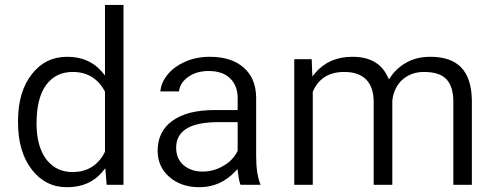

<svg xmlns="http://www.w3.org/2000/svg" viewBox="-20 -763 2024 785"><path d="M53.7 -268.6Q53.7 -387.7 109.9 -459.5Q165 -530.8 254.9 -530.8Q344.2 -530.8 396.5 -469.7L409.2 -454.6V-474.6V-742.7H484.9V-7.3H416L412.1 -57.1L410.6 -75.2L398.9 -61Q346.7 2.4 253.9 2.4Q165.5 2.4 109.9 -69.8Q53.7 -143.1 53.7 -261.7ZM129.4 -258.3Q129.4 -166 168 -113.3Q181.2 -95.7 197.5 -83.7Q213.9 -71.8 233.6 -65.7Q253.4 -59.6 276.4 -59.6Q366.7 -59.6 408.2 -140.6L409.2 -142.1V-144V-386.7V-388.7L408.2 -390.1Q365.7 -468.8 277.3 -468.8Q207 -468.8 168 -414.6Q129.4 -361.3 129.4 -258.3Z M963.4 -7.3Q957 -22.9 953.1 -56.6L951.2 -71.8L940.4 -60.5Q879.9 2.4 795.4 2.4Q720.2 2.4 671.9 -40Q624.5 -82 624.5 -146.5Q624.5 -225.1 684.1 -268.6Q745.1 -313 856.4 -313H944.3H951.7V-320.3V-361.8Q951.7 -412.1 921.1 -442.4Q890.6 -472.7 832.5 -472.7Q781.7 -472.7 747.1 -446.8Q731.4 -435.1 722.4 -420.4Q713.4 -405.8 711.9 -389.2H635.7Q638.2 -422.4 661.6 -453.6Q689 -489.3 735.4 -509.8Q758.3 -520.5 783.9 -525.6Q809.6 -530.8 837.9 -530.8Q926.3 -530.8 976.1 -486.8Q1001 -465.3 1013.7 -435.3Q1026.4 -405.3 1027.3 -366.7V-123.5Q1027.3 -51.3 1045.4 -7.3ZM808.6 -61.5Q853 -61.5 892.6 -84.5Q932.6 -107.4 950.7 -144.5L951.7 -146.5V-147.9V-256.3V-263.7H944.3H873.5Q700.2 -263.7 700.2 -159.2Q700.2 -113.3 731 -87.4Q761.7 -61.5 808.6 -61.5Z M1254.4 -521 1256.3 -469.2 1257.3 -450.7 1269 -464.8Q1325.2 -530.8 1420.4 -530.8Q1474.1 -530.8 1509.8 -510.7Q1545.4 -490.7 1564.5 -450.2L1570.3 -438.5L1577.1 -448.7Q1589.8 -467.3 1606.4 -482.2Q1623 -497.1 1643.6 -508.3Q1684.1 -530.8 1739.7 -530.8Q1823.7 -530.8 1865.7 -487.1Q1907.7 -443.4 1909.2 -354V-7.3H1833.5V-348.6Q1833.5 -408.2 1805.7 -438.5Q1777.8 -468.8 1713.4 -468.8Q1695.8 -468.8 1680.2 -465.3Q1664.6 -461.9 1650.6 -454.6Q1636.7 -447.3 1625 -437Q1607.4 -420.9 1597.2 -399.4Q1586.9 -377.9 1584 -351.6V-351.1V-350.6V-7.3H1507.8V-346.2Q1507.8 -406.2 1477.3 -437.5Q1446.8 -468.8 1387.7 -468.8Q1293.9 -468.8 1259.3 -388.7L1258.8 -387.2V-385.7V-7.3H1183.1V-521Z"/></svg>

Font: Vazir Light FD
Style: Light-FD
Weight: 300
Designer: Saber Rastikerdar
Foundry: Saber Rastikerdar
Version: Version 30.1.0